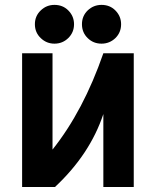

<svg xmlns="http://www.w3.org/2000/svg" viewBox="-20 -751 626 771"><path d="M387.7 -731.4Q420.9 -731.4 442.9 -709.5Q466.3 -686 466.3 -653.8Q466.3 -620.6 443.4 -598.1Q419.9 -575.7 387.7 -575.7Q355 -575.7 332.5 -597.7Q309.1 -620.1 309.1 -653.8Q309.1 -687 332.5 -709.5Q356 -731.4 387.7 -731.4ZM198.7 -731.4Q231.9 -731.4 253.9 -709.5Q277.3 -686 277.3 -653.8Q277.3 -621.1 254.4 -598.4Q231.4 -575.7 198.7 -575.7Q167 -575.7 144 -597.7Q120.1 -620.1 120.1 -653.8Q120.1 -687 144 -709.5Q167 -731.4 198.7 -731.4ZM68.8 0V-537.1H190.9V-150.4Q314.9 -305.7 395 -537.1H517.1V0H395V-293Q341.3 -131.3 200.7 0Z"/></svg>

Font: Consola Mono
Style: Bold
Weight: 700
Monospace: yes
Designer: Wojciech Kalinowski "wmk69" (wmk69@o2.pl)
Foundry: Wojciech Kalinowski "wmk69" (wmk69@o2.pl)
Version: Version 2.1.0